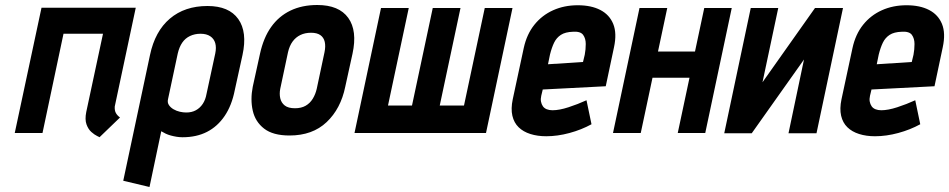

<svg xmlns="http://www.w3.org/2000/svg" viewBox="-20 -532 3796 768"><path d="M439 -106 523 -501H146L39 0H150L234 -397H392L325 -84Q319 -54 326 -34.5Q333 -15 345.5 -4Q358 7 368.5 12Q379 17 378 17L460 -62Q449 -70 443.5 -80Q438 -90 439 -106Z M919 -171 950 -312Q970 -404 933 -456Q896 -508 810 -508Q719 -508 659.5 -457.5Q600 -407 580 -312L473 191L578 216L625 -7Q633 -2 642.5 2.5Q652 7 663 10Q674 13 686 15Q698 17 710 17Q766 17 808 -4.5Q850 -26 878.5 -68Q907 -110 919 -171ZM841 -318 806 -156Q802 -133 791 -116.5Q780 -100 763.5 -91Q747 -82 725 -82Q713 -82 699.5 -85Q686 -88 674 -95Q662 -102 655.5 -112Q649 -122 652 -135L691 -318Q697 -344 709 -361.5Q721 -379 740 -388Q759 -397 782 -397Q806 -397 821 -387Q836 -377 841 -359.5Q846 -342 841 -318Z M1361 -185 1390 -317Q1410 -409 1373 -460.5Q1336 -512 1249 -512Q1188 -512 1141.5 -489.5Q1095 -467 1064.5 -424Q1034 -381 1020 -317L991 -185Q981 -134 991 -89.5Q1001 -45 1036.5 -17.5Q1072 10 1138 10Q1230 10 1286.5 -43.5Q1343 -97 1361 -185ZM1278 -323 1247 -177Q1242 -155 1231 -137Q1220 -119 1202.5 -109Q1185 -99 1160 -99Q1133 -99 1119 -110Q1105 -121 1101 -139Q1097 -157 1101 -177L1132 -323Q1138 -349 1150.5 -366Q1163 -383 1181.5 -392Q1200 -401 1224 -401Q1248 -401 1261.5 -391.5Q1275 -382 1279 -364.5Q1283 -347 1278 -323Z M1919 -500 1836 -110H1739L1822 -500H1711L1628 -110H1532L1615 -500H1504L1398 0H1924L2030 -500Z M2145 -149 2151 -174 2403 -187 2436 -343Q2448 -399 2433 -436Q2418 -473 2381.5 -492Q2345 -511 2291 -511Q2237 -511 2192.5 -491Q2148 -471 2117.5 -433Q2087 -395 2075 -340L2031 -135Q2023 -97 2029.5 -69Q2036 -41 2054.5 -23Q2073 -5 2101.5 4Q2130 13 2165 13Q2210 13 2258 0Q2306 -13 2346 -35L2326 -131Q2291 -115 2254 -103Q2217 -91 2190 -91Q2177 -91 2167 -95Q2157 -99 2151.5 -107Q2146 -115 2144 -125.5Q2142 -136 2145 -149ZM2319 -313 2312 -284 2172 -275 2180 -314Q2187 -342 2196.5 -361.5Q2206 -381 2223.5 -392.5Q2241 -404 2272 -405Q2302 -407 2312.5 -392.5Q2323 -378 2323 -356Q2323 -334 2319 -313Z M2760 -326H2612L2649 -500H2538L2432 0H2543L2590 -221H2738L2691 0H2801L2907 -500H2797Z M3093 -500H2983L2877 1H2987L3196 -294L3134 1H3246L3352 -500H3240L3030 -203Z M3460 -149 3466 -174 3718 -187 3751 -343Q3763 -399 3748 -436Q3733 -473 3696.5 -492Q3660 -511 3606 -511Q3552 -511 3507.5 -491Q3463 -471 3432.5 -433Q3402 -395 3390 -340L3346 -135Q3338 -97 3344.5 -69Q3351 -41 3369.5 -23Q3388 -5 3416.5 4Q3445 13 3480 13Q3525 13 3573 0Q3621 -13 3661 -35L3641 -131Q3606 -115 3569 -103Q3532 -91 3505 -91Q3492 -91 3482 -95Q3472 -99 3466.5 -107Q3461 -115 3459 -125.5Q3457 -136 3460 -149ZM3634 -313 3627 -284 3487 -275 3495 -314Q3502 -342 3511.5 -361.5Q3521 -381 3538.5 -392.5Q3556 -404 3587 -405Q3617 -407 3627.5 -392.5Q3638 -378 3638 -356Q3638 -334 3634 -313Z"/></svg>

Font: Advent Pro
Style: Bold Italic
Weight: 700
Italic angle: -12°
Designer: VivaRado, Andreas Kalpakidis
Foundry: VivaRado, Andreas Kalpakidis
Version: Version 3.000